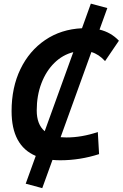

<svg xmlns="http://www.w3.org/2000/svg" viewBox="-20 -855 662 1036"><path d="M208 160.2 118.7 136.2 172.9 -13.7Q42.5 -68.8 42.5 -255.4Q42.5 -383.3 90.3 -482.2Q138.2 -581.1 223.9 -639.2Q309.6 -697.3 422.4 -702.6L470.2 -835.4L559.1 -811.5L517.1 -695.3Q578.6 -680.7 621.6 -635.3L546.9 -525.4Q513.2 -562.5 473.1 -574.2L307.1 -114.7Q321.8 -113.3 337.9 -113.3Q421.4 -113.3 507.8 -142.6L514.6 -23.4Q411.6 9.8 305.2 9.8Q283.2 9.8 263.2 7.8ZM221.2 -147 375.5 -573.7Q317.4 -559.1 272.9 -515.1Q228.5 -471.2 203.4 -405.3Q178.2 -339.4 178.2 -258.8Q178.2 -183.6 221.2 -147Z"/></svg>

Font: CaskaydiaCove NF
Style: Bold Italic
Weight: 700
Italic angle: -10°
Designer: Aaron Bell
Foundry: Saja Typeworks
Version: Version 2111.001; VTT 6.35;Nerd Fonts 3.2.1